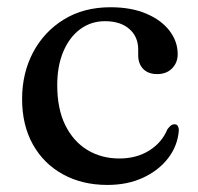

<svg xmlns="http://www.w3.org/2000/svg" viewBox="-20 -499 546 530"><path d="M470.5 -349.5Q470.5 -326 455 -310.2Q439.5 -294.5 414 -294.5Q389 -294.5 375.2 -308.8Q361.5 -323 361.5 -346.5V-362.5Q361.5 -397.5 337 -419Q312.5 -440.5 270 -440.5Q231.5 -440.5 201.8 -418.8Q172 -397 155 -357.2Q138 -317.5 138 -264Q138 -198.5 160.2 -153.5Q182.5 -108.5 221.2 -85Q260 -61.5 309.5 -61.5Q357 -61.5 392 -83.5Q427 -105.5 442 -142Q448 -150 452.2 -153Q456.5 -156 461.5 -156Q468.5 -156 471.2 -150.5Q474 -145 473.5 -137.5Q470 -96 444 -62.2Q418 -28.5 375 -8.5Q332 11.5 276.5 11.5Q207 11.5 153.8 -17.8Q100.5 -47 70.8 -100.2Q41 -153.5 41 -225.5Q41 -297 71.2 -354.2Q101.5 -411.5 156.2 -445.2Q211 -479 285 -479Q342.5 -479 384 -461.2Q425.5 -443.5 448 -414Q470.5 -384.5 470.5 -349.5Z"/></svg>

Font: Fraunces 18pt
Style: Regular
Weight: 400
Version: Version 1.000;[b76b70a41]